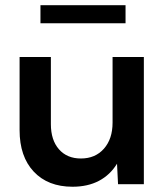

<svg xmlns="http://www.w3.org/2000/svg" viewBox="-20 -707 637 737"><path d="M532.2 0H433.1L429.2 -78.6Q402.8 -35.6 359.9 -12.9Q316.9 9.8 258.3 9.8Q164.1 9.8 109.6 -48.1Q55.2 -106 55.2 -207.5V-488.3H175.3V-230.5Q175.3 -169.4 206.3 -134Q237.3 -98.6 290.5 -98.6Q345.7 -98.6 378.9 -136.2Q412.1 -173.8 412.1 -236.3V-488.3H532.2ZM461.9 -617.7H135.3V-687H461.9Z"/></svg>

Font: Kumbh Sans SemiBold
Style: Regular
Weight: 600
Version: Version 1.005